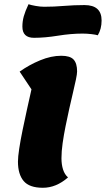

<svg xmlns="http://www.w3.org/2000/svg" viewBox="-20 -864 501 909"><path d="M183 25Q119 25 92 -7Q65 -39 65 -99Q65 -121 71 -160.5Q77 -200 87 -248.5Q97 -297 108 -347Q119 -397 129 -441L73 -525Q118 -557 170 -578.5Q222 -600 270 -600Q312 -600 328.5 -582Q345 -564 345 -526Q345 -514 339.5 -487.5Q334 -461 325.5 -425.5Q317 -390 308 -349.5Q299 -309 290.5 -267Q282 -225 276.5 -186Q271 -147 271 -115Q271 -85 278.5 -61.5Q286 -38 302 -24Q246 25 183 25ZM141 -685Q86 -685 86 -738Q86 -763 92.5 -786.5Q99 -810 115 -844Q126 -840 148.5 -836Q171 -832 189 -832Q235 -832 282.5 -836Q330 -840 380 -840Q461 -840 461 -767Q461 -747 456.5 -729.5Q452 -712 443 -697Q434 -700 412.5 -702.5Q391 -705 371 -705Q316 -705 254.5 -695Q193 -685 141 -685Z"/></svg>

Font: Lemonada
Style: Regular
Weight: 400
Designer: Mohamed Gaber (Arabic), Eduardo Tunni (Latin)
Foundry: Kief Type Foundry
Version: Version 4.005